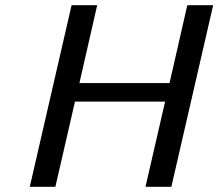

<svg xmlns="http://www.w3.org/2000/svg" viewBox="-20 -715 836 735"><path d="M94 0 254 -695H352L284 -397H629L697 -695H796L636 0H537L612 -326H267L192 0Z"/></svg>

Font: Coval
Style: Book Italic
Weight: 350
Foundry: Context Ltd
Version: Version 001.000